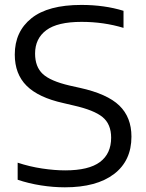

<svg xmlns="http://www.w3.org/2000/svg" viewBox="-20 -770 608 799"><path d="M250 9.5Q201.5 9.5 150.5 1.5Q99.5 -6.5 53.5 -22V-93Q103.5 -76.5 155.2 -68.8Q207 -61 251.5 -61Q349.5 -61 396 -95.8Q442.5 -130.5 442.5 -197Q442.5 -253.5 406.8 -282.8Q371 -312 286.5 -331L244 -341Q140 -364 90.8 -413Q41.5 -462 41.5 -543Q41.5 -638.5 110.8 -694Q180 -749.5 318.5 -749.5Q414.5 -749.5 494 -725V-654Q411.5 -679 319.5 -679Q219 -679 172.5 -644.2Q126 -609.5 126 -547Q126 -492 158 -462.2Q190 -432.5 269.5 -414L312 -404.5Q426 -379.5 476.5 -330.8Q527 -282 527 -201.5Q527 -101 454.5 -45.8Q382 9.5 250 9.5Z"/></svg>

Font: Encode Sans SemiExpanded SemiExpanded
Style: Regular
Weight: 400
Width: 6
Designer: Multiple Designers
Foundry: Impallari Type
Version: Version 3.000; ttfautohint (v1.8.3) -l 8 -r 50 -G 200 -x 14 